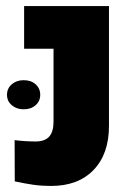

<svg xmlns="http://www.w3.org/2000/svg" viewBox="-20 -611 459 641"><path d="M150.4 9.8Q119.6 9.8 93 6.1Q66.4 2.4 29.3 -5.4L28.8 -143.1Q65.4 -138.7 99.1 -138.7Q129.9 -138.7 144.3 -155Q158.7 -171.4 158.7 -205.1V-448.2H60.5V-590.8H343.8V-190.4Q343.8 -97.2 292.5 -43.7Q241.2 9.8 150.4 9.8ZM59.1 -246.1Q35.2 -246.1 19.3 -259.8Q3.4 -273.4 3.4 -294.4Q3.4 -315.9 19.3 -329.6Q35.2 -343.3 59.1 -343.3Q83.5 -343.3 98.9 -329.6Q114.3 -315.9 114.3 -294.4Q114.3 -273.4 98.9 -259.8Q83.5 -246.1 59.1 -246.1Z"/></svg>

Font: Heebo Black
Style: Regular
Weight: 900
Designer: Oded Ezer
Foundry: Ezer Type House
Version: Version 3.100